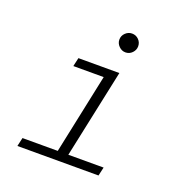

<svg xmlns="http://www.w3.org/2000/svg" viewBox="-125 -808 883 921"><g transform="rotate(20 316.0 -347.5)"><path d="M62 0 72 -44H252L338 -452H183L193 -496H402L306 -44H486L476 0ZM395 -599Q376 -599 361.5 -613.5Q347 -628 347 -647Q347 -667 361.5 -681Q376 -695 395 -695Q415 -695 429 -681Q443 -667 443 -647Q443 -628 429 -613.5Q415 -599 395 -599Z"/></g></svg>

Font: Atkinson Hyperlegible Mono ExtraLight
Style: Italic
Weight: 200
Italic angle: -12°
Monospace: yes
Designer: Elliott Scott, Megan Eiswerth, Linus Boman, Theodore Petrosky, Letters from Sweden
Foundry: Applied Design Works, Letters from Sweden
Version: Version 2.001